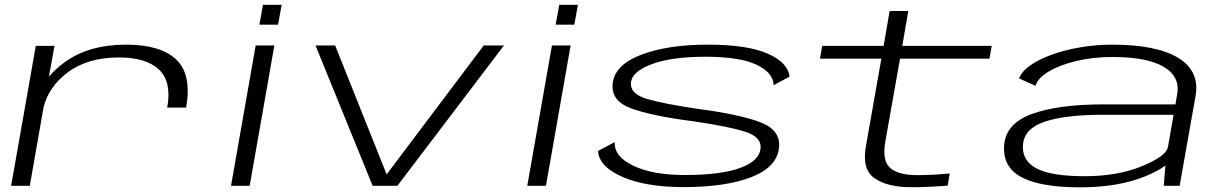

<svg xmlns="http://www.w3.org/2000/svg" viewBox="-20 -776 5113 802"><path d="M678.5 -326.5Q698 -434.5 644.2 -485.2Q590.5 -536 476.5 -536Q344.5 -536 260 -471.5Q183 -412.5 162 -328L104.5 0H26.5L129.5 -584.5H207.5L184.5 -456Q211 -487.5 250 -516Q350.5 -589.5 507.5 -589.5Q650.5 -589.5 716.2 -527.2Q782 -465 757.5 -326.5Z M945 0 1048 -586H1126L1023 0ZM1078.5 -756H1156.5L1141.5 -673H1063.5Z M1536.5 0 1298 -586H1380L1595 -47.5L2000.5 -586H2085L1640 0Z M2182.5 0 2285.5 -586H2363.5L2260.5 0ZM2316 -756H2394L2379 -673H2301Z M2834.5 5.5Q2677.5 5.5 2579.8 -37.2Q2482 -80 2478 -145.5L2548 -182.5Q2544 -123 2624.8 -84Q2705.5 -45 2840.5 -45Q2992.5 -45 3072.5 -74.8Q3152.5 -104.5 3157 -156.5Q3162 -203.5 3092.8 -225.8Q3023.5 -248 2875 -269.5Q2700.5 -292 2615.2 -323.8Q2530 -355.5 2539.5 -429.5Q2549 -506 2659.5 -547.8Q2770 -589.5 2936 -589.5Q3101.5 -589.5 3186.2 -552.2Q3271 -515 3278 -456L3211.5 -420Q3210.5 -472 3140.2 -505.5Q3070 -539 2927 -539Q2785.5 -539 2702.5 -508Q2619.5 -477 2615.5 -430.5Q2611.5 -383.5 2683.5 -362.5Q2755.5 -341.5 2897 -321Q3076.5 -297 3159.2 -264Q3242 -231 3234 -158.5Q3225 -77.5 3118.2 -36Q3011.5 5.5 2834.5 5.5Z M3785 6Q3688.5 6 3634 -30.8Q3579.5 -67.5 3597 -165L3661.5 -531H3405L3414.5 -584.5H3671L3696 -730H3774L3749 -584.5H4122.5L4113 -531H3739.5L3678 -184.5Q3664 -103 3699.5 -73.5Q3735 -44 3813 -44.5Q3875 -44.5 3947 -51.5L3938.5 -0.5Q3856 6 3785 6Z M4841 0 4848 -84.5Q4817.5 -61.5 4765 -40Q4651.5 6.5 4492 6.5Q4329.5 6.5 4250 -34.2Q4170.5 -75 4174 -162Q4177 -257.5 4287.2 -298.8Q4397.5 -340 4590.5 -340H4890L4897 -381.5Q4910.5 -455.5 4841 -496.8Q4771.5 -538 4626 -538Q4545.5 -538 4475.8 -521.2Q4406 -504.5 4360.2 -477Q4314.5 -449.5 4305.5 -417.5L4237 -448.5Q4247 -477 4283 -502.5Q4319 -528 4373 -547.5Q4427 -567 4492 -578.2Q4557 -589.5 4625.5 -589.5Q4811 -589.5 4901.5 -534.2Q4992 -479 4974 -375.5L4907.5 0ZM4858.5 -161 4882 -296.5H4585.5Q4429 -296.5 4343.2 -267.5Q4257.5 -238.5 4253 -170Q4248.5 -104.5 4310.2 -72.2Q4372 -40 4510.5 -40Q4649.5 -40 4750.5 -82Q4851.5 -124 4858 -161Z"/></svg>

Font: Anybody UltraExpanded Light
Style: Italic
Weight: 300
Width: 9
Italic angle: -10°
Designer: Tyler Finck
Foundry: Etcetera Type Company
Version: Version 1.010; ttfautohint (v1.8.3) -l 8 -r 50 -G 200 -x 14 